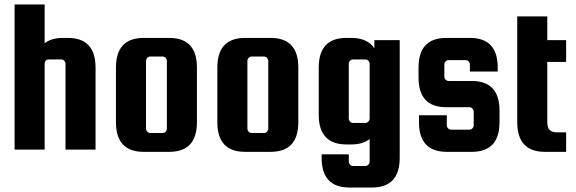

<svg xmlns="http://www.w3.org/2000/svg" viewBox="-20 -667 2569 856"><path d="M179 0H45V-647H179V-474Q209 -498 261 -498H282Q406 -498 406 -366V0H272V-382Q272 -390 266.5 -396Q261 -402 253 -402H198Q181 -402 179 -384Z M858 -366V-122Q858 10 734 10H621Q497 10 497 -122V-366Q497 -498 621 -498H734Q858 -498 858 -366ZM724 -94V-395Q724 -403 718.5 -409Q713 -415 705 -415H650Q642 -415 636.5 -409Q631 -403 631 -395V-94Q631 -86 636.5 -80Q642 -74 650 -74H705Q713 -74 718.5 -80Q724 -86 724 -94Z M1310 -366V-122Q1310 10 1186 10H1073Q949 10 949 -122V-366Q949 -498 1073 -498H1186Q1310 -498 1310 -366ZM1176 -94V-395Q1176 -403 1170.5 -409Q1165 -415 1157 -415H1102Q1094 -415 1088.5 -409Q1083 -403 1083 -395V-94Q1083 -86 1088.5 -80Q1094 -74 1102 -74H1157Q1165 -74 1170.5 -80Q1176 -86 1176 -94Z M1762 -488V37Q1762 169 1638 169H1538Q1414 169 1414 37V21H1535V53Q1535 61 1540.5 67Q1546 73 1554 73H1609Q1617 73 1622.5 67Q1628 61 1628 53V-47Q1597 -23 1546 -23H1525Q1401 -23 1401 -155V-366Q1401 -498 1525 -498H1546Q1618 -498 1649 -452V-488ZM1628 -139V-382Q1628 -390 1622.5 -396Q1617 -402 1609 -402H1554Q1546 -402 1540.5 -396Q1535 -390 1535 -382V-139Q1535 -131 1540.5 -125Q1546 -119 1554 -119H1609Q1617 -119 1622.5 -125Q1628 -131 1628 -139Z M2083 -306Q2207 -306 2207 -174V-122Q2207 10 2083 10H1972Q1848 10 1848 -122V-153H1972V-109Q1972 -101 1977.5 -95Q1983 -89 1991 -89H2073Q2081 -89 2086.5 -95Q2092 -101 2092 -109V-169Q2092 -177 2086.5 -183Q2081 -189 2073 -189H1970Q1846 -189 1846 -321V-366Q1846 -498 1970 -498H2075Q2199 -498 2199 -366V-348H2075V-379Q2075 -387 2069.5 -393Q2064 -399 2056 -399H1980Q1972 -399 1966.5 -393Q1961 -387 1961 -379V-326Q1961 -318 1966.5 -312Q1972 -306 1980 -306Z M2464 -77H2504V10H2410Q2286 10 2286 -122V-594H2420V-488H2504V-391H2420V-125Q2420 -97 2431 -87Q2442 -77 2464 -77Z"/></svg>

Font: Squada One
Style: Regular
Weight: 400
Designer: Joe Prince
Foundry: Joe Prince
Version: Version 1.001